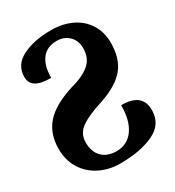

<svg xmlns="http://www.w3.org/2000/svg" viewBox="-189 -661 924 1015"><g transform="rotate(-30 272.5 -154.0)"><path d="M1 14Q1 -78 52.5 -137Q104 -196 219 -233Q297 -253 338.5 -287.5Q380 -322 380 -384Q380 -430 351 -458.5Q322 -487 278 -487Q217 -487 186 -446.5Q155 -406 155 -332Q92 -332 63 -350.5Q34 -369 34 -407Q34 -480 104.5 -515.5Q175 -551 279 -551Q350 -551 405 -524.5Q460 -498 490.5 -449Q521 -400 521 -335Q521 -240 474.5 -183Q428 -126 323 -90Q235 -63 188.5 -31.5Q142 0 142 55Q142 112 173 144Q204 176 261 177Q327 177 365 124.5Q403 72 403 -22Q468 -22 499.5 3.5Q531 29 531 81Q531 167 450 205Q369 243 245 243Q178 243 122 215Q66 187 33.5 135Q1 83 1 14Z"/></g></svg>

Font: Noto Serif Georgian Black
Style: Regular
Weight: 900
Designer: Monotype Design team
Foundry: Monotype Imaging Inc.
Version: Version 1.000